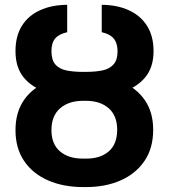

<svg xmlns="http://www.w3.org/2000/svg" viewBox="-20 -757 691 787"><path d="M320.8 -448.2H332Q414.6 -448.2 476.6 -422.6Q538.6 -397 573.2 -347.2Q607.9 -297.4 607.9 -225.1Q607.9 -149.9 572.5 -97.7Q537.1 -45.4 475.1 -17.8Q413.1 9.8 332 9.8H320.8Q239.7 9.8 177 -17.6Q114.3 -44.9 78.9 -97.2Q43.5 -149.4 43.5 -223.6Q43.5 -296.4 77.9 -346.4Q112.3 -396.5 175 -422.4Q237.8 -448.2 320.8 -448.2ZM332 -343.8H320.8Q261.7 -343.8 226.3 -313Q190.9 -282.2 190.9 -223.6Q190.9 -166 226.3 -136.2Q261.7 -106.4 320.8 -106.9H332Q390.6 -106.4 425.3 -136Q460 -165.5 460.4 -225.1Q460 -283.2 425.3 -313.5Q390.6 -343.8 332 -343.8ZM318.4 -462.4H333Q371.6 -462.4 400.4 -468.5Q429.2 -474.6 445.6 -493.2Q461.9 -511.7 461.9 -547.4Q461.4 -581.1 445.8 -599.4Q430.2 -617.7 397 -625V-737.3Q460.9 -736.8 508.5 -714.8Q556.2 -692.9 582.8 -650.9Q609.4 -608.9 609.4 -547.4Q609.4 -480 574 -438.5Q538.6 -397 476.1 -377.9Q413.6 -358.9 333 -358.4H318.4Q237.3 -358.9 175.3 -377.7Q113.3 -396.5 78.4 -438Q43.5 -479.5 43.5 -547.4Q43.5 -608.9 69.6 -650.9Q95.7 -692.9 143.6 -714.8Q191.4 -736.8 255.4 -737.3V-625Q222.2 -617.7 206.5 -599.6Q190.9 -581.5 190.9 -547.4Q190.9 -511.2 206.8 -492.9Q222.7 -474.6 251.2 -468.5Q279.8 -462.4 318.4 -462.4Z"/></svg>

Font: Inter Cardless Tabular Bold
Style: Bold
Weight: 700
Designer: Rasmus Andersson
Foundry: rsms
Version: Version 4.000;git-4fc901f